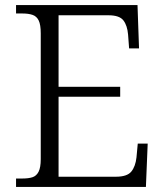

<svg xmlns="http://www.w3.org/2000/svg" viewBox="-20 -734 647 754"><path d="M43 0V-33H69Q92 -33 107.5 -38Q123 -43 131.5 -59.5Q140 -76 140 -109V-603Q140 -637 132 -653.5Q124 -670 108 -675.5Q92 -681 69 -681H43V-714H520L526 -544H487L483 -598Q480 -634 464.5 -654Q449 -674 406 -674H210V-393H452V-354H210V-40H435Q479 -40 495.5 -60Q512 -80 516 -116L521 -170H560L553 0Z"/></svg>

Font: Noto Rashi Hebrew Light
Style: Regular
Weight: 300
Version: Version 1.006